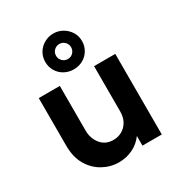

<svg xmlns="http://www.w3.org/2000/svg" viewBox="-156 -741 802 860"><g transform="rotate(-30 245.0 -311.5)"><path d="M211.8 12.5Q168.1 12.5 129.2 -9Q90.3 -30.6 66.7 -71.2Q43.1 -111.8 43.1 -170.1V-416.7H152.1V-184.7Q152.1 -145.8 175.3 -116.3Q198.6 -86.8 240.3 -86.8Q263.9 -86.8 284 -97.9Q304.2 -109 316.7 -130.6Q329.2 -152.1 329.2 -182.6V-416.7H438.9V0H338.9V-50Q316.7 -19.4 283.3 -3.5Q250 12.5 211.8 12.5ZM243.8 -449.3Q218.1 -449.3 196.2 -461.5Q174.3 -473.6 161.8 -494.8Q149.3 -516 149.3 -541.7Q149.3 -568.1 161.8 -588.9Q174.3 -609.7 196.2 -622.2Q218.1 -634.7 243.8 -634.7Q269.4 -634.7 291 -622.2Q312.5 -609.7 325.7 -588.9Q338.9 -568.1 338.9 -541.7Q338.9 -515.3 326 -494.1Q313.2 -472.9 291.7 -461.1Q270.1 -449.3 243.8 -449.3ZM243.8 -502.8Q260.4 -502.8 271.5 -514.2Q282.6 -525.7 282.6 -541.7Q282.6 -558.3 271.2 -569.4Q259.7 -580.6 243.8 -580.6Q227.8 -580.6 216.3 -569.4Q204.9 -558.3 204.9 -541.7Q204.9 -525.7 216.3 -514.2Q227.8 -502.8 243.8 -502.8Z"/></g></svg>

Font: Afacad Flux SemiBold
Style: Regular
Weight: 600
Designer: Kristian Moeller
Foundry: Dicotype
Version: Version 1.100